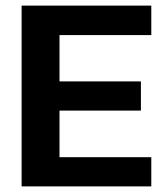

<svg xmlns="http://www.w3.org/2000/svg" viewBox="-20 -664 596 684"><path d="M57 0V-644H519V-539H192V-374H482V-270H192V-104H519V0Z"/></svg>

Font: Kanit Medium
Style: Regular
Weight: 500
Designer: Katatrad Team
Foundry: CadsonDemak
Version: Version 2.000; ttfautohint (v1.8.3)